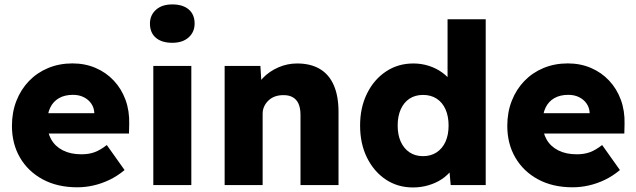

<svg xmlns="http://www.w3.org/2000/svg" viewBox="-20 -826 2837 857"><path d="M325 10Q236 10 170.5 -25.5Q105 -61 69.2 -122.7Q33.3 -184.3 33.3 -264.3Q33.3 -325 53.3 -376Q73.3 -427 109.5 -464.5Q145.7 -502 195.2 -522.5Q244.7 -543 303.3 -543Q359.7 -543 406.7 -522.8Q453.7 -502.7 487.8 -466.3Q522 -430 540.2 -380.5Q558.3 -331 556.7 -272.7L555.7 -230H133.3L110.3 -320.7H418.7L401 -301.7V-321.7Q400 -345.3 387.3 -363.7Q374.7 -382 353.7 -392.3Q332.7 -402.7 306 -402.7Q268.7 -402.7 243 -387.8Q217.3 -373 204 -345.2Q190.7 -317.3 190.7 -277.3Q190.7 -235 208.7 -203.5Q226.7 -172 261 -154.7Q295.3 -137.3 343.7 -137.3Q376.7 -137.3 402.2 -146.7Q427.7 -156 456.7 -178.7L536 -67Q503.3 -39.7 468.2 -23Q433 -6.3 397.2 1.8Q361.3 10 325 10Z M664.3 0V-531.7H834V0ZM749 -635Q702 -635 675.7 -657.4Q649.3 -679.8 649.3 -720.7Q649.3 -758.3 676.1 -782.3Q702.8 -806.3 749 -806.3Q796 -806.3 822.3 -783.9Q848.7 -761.5 848.7 -720.7Q848.7 -683 821.9 -659Q795.2 -635 749 -635Z M982.7 0V-531.7H1142.3L1149 -423.7L1114.3 -411.7Q1125 -448.7 1153.7 -478.2Q1182.3 -507.7 1222.3 -525.2Q1262.3 -542.7 1306.3 -542.7Q1366.3 -542.7 1407.7 -518.2Q1449 -493.7 1470 -445.3Q1491 -397 1491 -326.7V0H1321.3V-313Q1321.3 -342.7 1312.7 -362.5Q1304 -382.3 1286.3 -392.2Q1268.7 -402 1243.7 -401.3Q1223.7 -401.3 1207 -395.2Q1190.3 -389 1178.2 -377.3Q1166 -365.7 1159.2 -350.8Q1152.3 -336 1152.3 -318V0H1068Q1038.3 0 1017 0Q995.7 0 982.7 0Z M1823 10.7Q1755 10.7 1701.8 -24.8Q1648.7 -60.3 1618 -122.5Q1587.3 -184.7 1587.3 -265.7Q1587.3 -346 1618.2 -408.5Q1649 -471 1702.7 -506.8Q1756.3 -542.7 1825.3 -542.7Q1861 -542.7 1893.8 -532.2Q1926.7 -521.7 1953 -502.8Q1979.3 -484 1996.5 -459.8Q2013.7 -435.7 2017.7 -409L1977.7 -399V-740H2148V0H1991.7L1981 -120.3L2015 -114.3Q2011.7 -89 1995 -66.5Q1978.3 -44 1952.5 -26.7Q1926.7 -9.3 1893.2 0.7Q1859.7 10.7 1823 10.7ZM1868.3 -129Q1903.3 -129 1929 -146Q1954.7 -163 1968.5 -193.5Q1982.3 -224 1982.3 -265.7Q1982.3 -307.3 1968.5 -338.2Q1954.7 -369 1929 -385.7Q1903.3 -402.3 1868.3 -402.3Q1833.3 -402.3 1808 -385.7Q1782.7 -369 1768.8 -338.2Q1755 -307.3 1755 -265.7Q1755 -224 1768.8 -193.5Q1782.7 -163 1808 -146Q1833.3 -129 1868.3 -129Z M2536 10Q2447 10 2381.5 -25.5Q2316 -61 2280.2 -122.7Q2244.3 -184.3 2244.3 -264.3Q2244.3 -325 2264.3 -376Q2284.3 -427 2320.5 -464.5Q2356.7 -502 2406.2 -522.5Q2455.7 -543 2514.3 -543Q2570.7 -543 2617.7 -522.8Q2664.7 -502.7 2698.8 -466.3Q2733 -430 2751.2 -380.5Q2769.3 -331 2767.7 -272.7L2766.7 -230H2344.3L2321.3 -320.7H2629.7L2612 -301.7V-321.7Q2611 -345.3 2598.3 -363.7Q2585.7 -382 2564.7 -392.3Q2543.7 -402.7 2517 -402.7Q2479.7 -402.7 2454 -387.8Q2428.3 -373 2415 -345.2Q2401.7 -317.3 2401.7 -277.3Q2401.7 -235 2419.7 -203.5Q2437.7 -172 2472 -154.7Q2506.3 -137.3 2554.7 -137.3Q2587.7 -137.3 2613.2 -146.7Q2638.7 -156 2667.7 -178.7L2747 -67Q2714.3 -39.7 2679.2 -23Q2644 -6.3 2608.2 1.8Q2572.3 10 2536 10Z"/></svg>

Font: Lexend Medium
Style: Regular
Weight: 500
Designer: Bonnie Shaver-Troup, Thomas Jockin
Foundry: Lexend
Version: Version 1.005